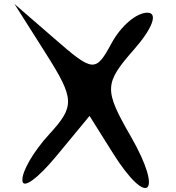

<svg xmlns="http://www.w3.org/2000/svg" viewBox="-20 -911 889 969"><path d="M53 -891 212 -640C357 -411 358 -375 229 -234C148 -146 90 -45 93 0C95 45 170 -9 265 -124L432 -326L548 -141C725 142 808 70 641 -221C504 -459 505 -489 657 -662C750 -768 779 -847 724 -847C669 -847 591 -781 543 -693C463 -545 450 -546 256 -715Z"/></svg>

Font: Venom Sans
Style: Regular
Weight: 400
Version: Version 1.001